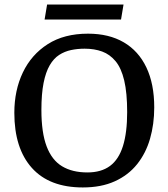

<svg xmlns="http://www.w3.org/2000/svg" viewBox="-20 -809 739 844"><path d="M344 15Q197 15 120 -71Q43 -157 43 -313Q43 -412 80.5 -490.5Q118 -569 190 -615Q262 -661 367 -661Q459 -661 524 -623Q589 -585 623.5 -512.5Q658 -440 658 -337Q658 -263 639.5 -199Q621 -135 582.5 -87Q544 -39 484.5 -12Q425 15 344 15ZM364 -51Q425 -51 463.5 -79.5Q502 -108 520.5 -167Q539 -226 539 -316Q539 -401 526 -455.5Q513 -510 488 -540Q463 -570 429 -582.5Q395 -595 352 -595Q321 -595 292.5 -589Q264 -583 240 -567.5Q216 -552 198.5 -522Q181 -492 171.5 -444Q162 -396 162 -326Q162 -226 185 -165.5Q208 -105 253 -78Q298 -51 364 -51ZM176 -723 187 -789H523L512 -723Z"/></svg>

Font: Faustina Medium
Style: Regular
Weight: 500
Designer: Alfonso Garcia
Foundry: http://www.omnibus-type.com
Version: Version 1.200